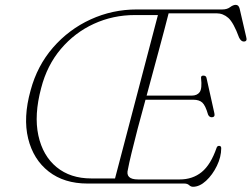

<svg xmlns="http://www.w3.org/2000/svg" viewBox="-20 -738 1011 772"><path d="M721 0H332Q238 0 176 -48.2Q114 -96.5 93.2 -181Q72.5 -265.5 103 -374.5Q129.5 -473.5 193.2 -546.8Q257 -620 344.5 -660Q432 -700 530 -700H874Q893 -700 905.2 -709.2Q917.5 -718.5 928 -718.5Q939.5 -718.5 943.5 -703.5L970 -589Q975.5 -571 960 -571Q949.5 -571 941.5 -586.5Q919 -647.5 898 -666Q877 -684.5 850.5 -684.5H658Q642 -621.5 617.8 -532.2Q593.5 -443 569.5 -353.5H750Q773 -353.5 783 -367.8Q793 -382 788.5 -423.5Q787 -434 797.5 -434Q809 -434 810.5 -424L842 -282.5Q845.5 -267.5 832.5 -266.5Q821.5 -266 816.5 -277.5Q806 -314 793.5 -325.5Q781 -337 757.5 -337H565Q548 -276 533.5 -220.5Q519 -165 508.8 -122.5Q498.5 -80 494.5 -57.5Q483 -16.5 535 -16.5H702.5Q754.5 -16.5 791 -46.2Q827.5 -76 851 -144Q853.5 -151.5 861 -151.5Q869.5 -151.5 869.5 -142Q869.5 -107 852 -71Q834.5 -35 808.5 -11Q782.5 13 756 13Q747.5 13 740.5 6.5Q733.5 0 721 0ZM145.5 -384Q116.5 -275.5 134.2 -193.5Q152 -111.5 207.5 -66Q263 -20.5 347 -20.5H442.5L615 -677.5H522.5Q434.5 -677.5 357.5 -642.2Q280.5 -607 224.8 -541.2Q169 -475.5 145.5 -384Z"/></svg>

Font: Fraunces 9pt Thin
Style: Italic
Weight: 100
Italic angle: -16°
Version: Version 1.000;[b76b70a41]